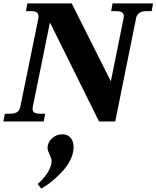

<svg xmlns="http://www.w3.org/2000/svg" viewBox="-48 -720 927 1138"><path d="M-19 -46H12Q39 -46 53 -55.5Q67 -65 72 -85L180 -614V-625Q180 -654 136 -654H106L114 -700H377L609 -238L685 -614Q686 -618 686 -625Q686 -654 641 -654H611L619 -700H859L851 -654H820Q768 -654 759 -614L635 0H539L248 -587L146 -85Q145 -81 145 -74Q145 -60 155.5 -53Q166 -46 189 -46H220L211 0H-28ZM175 371Q246 307 256 250Q258 240 258 236Q258 220 246 196Q241 186 237.5 176Q234 166 234 155Q234 125 259.5 100.5Q285 76 322 76Q352 76 370 96Q388 116 388 151Q388 166 385 182Q373 241 317.5 300.5Q262 360 197 398Z"/></svg>

Font: Taviraj ExtraBold
Style: Italic
Weight: 800
Italic angle: -12°
Designer: Katatrad Team
Foundry: CadsonDemak
Version: Version 1.001